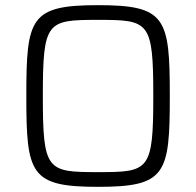

<svg xmlns="http://www.w3.org/2000/svg" viewBox="-20 -716 760 744"><path d="M360 8C623 8 638 -41 638 -344C638 -647 623 -696 360 -696C97 -696 82 -647 82 -344C82 -41 97 8 360 8ZM360 -49C162 -49 146 -54 146 -344C146 -634 162 -639 360 -639C558 -639 574 -634 574 -344C574 -54 558 -49 360 -49Z"/></svg>

Font: Saira UNSAM Light SC
Style: Regular
Weight: 300
Designer: Hector Gatti with collaboration of the Omnibus-Type team
Foundry: Omnibus-Type
Version: Version 1.072;PS 001.072;hotconv 1.0.88;makeotf.lib2.5.64775